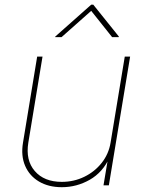

<svg xmlns="http://www.w3.org/2000/svg" viewBox="-20 -779 614 807"><path d="M239.7 7.8Q184.1 7.8 144 -15.9Q104 -39.6 85.7 -81.8Q67.4 -124 76.7 -179.7L136.2 -541H158.7L99.1 -179.7Q86.9 -105.5 126.2 -60.1Q165.5 -14.6 239.7 -14.6Q290.5 -14.6 334.2 -35.9Q377.9 -57.1 407.5 -94.5Q437 -131.8 444.8 -179.7L504.4 -541H526.9L437.5 0H415L434.6 -117.2H440.4Q412.1 -54.7 357.2 -23.4Q302.2 7.8 239.7 7.8ZM238.8 -623H211.9L212.4 -625.5L363.3 -759.3H372.1L479.5 -625.5L479 -623H451.2L363.3 -733.4Z"/></svg>

Font: Inter 17pt Thin
Style: Italic
Weight: 250
Italic angle: -9.3988°
Version: Version 4.001;git-66647c0bb